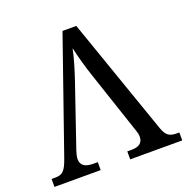

<svg xmlns="http://www.w3.org/2000/svg" viewBox="-127 -834 931 953"><g transform="rotate(-20 338.0 -357.0)"><path d="M591.8 -95.2 376 -713.9H303.2L96.2 -120.1C74.2 -56.2 59.6 -42 20 -42H1V0H245.1V-42H222.2C177.7 -42 155.8 -57.1 155.8 -90.8C155.8 -102.1 159.7 -118.2 165 -133.8L274.9 -455.1C295.9 -517.6 311 -567.4 320.8 -616.2C332 -567.4 346.2 -514.2 366.2 -455.1L476.1 -127C481.4 -111.8 483.9 -101.1 483.9 -89.8C483.9 -58.1 463.9 -42 423.8 -42H400.9V0H675.8V-42H663.1C624.5 -42 606.4 -53.2 591.8 -95.2Z"/></g></svg>

Font: The Erased English
Style: Regular
Weight: 400
Designer: Monotype Design team + ligartures altered by 180 Amsterdam
Foundry: Monotype Imaging Inc.
Version: Version 1.030;Glyphs 3.1.2 (3151)